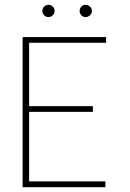

<svg xmlns="http://www.w3.org/2000/svg" viewBox="-20 -778 540 798"><path d="M74 0V-624H421V-600H101V-337H366V-313H101V-24H418V0ZM181 -707Q171 -707 163.5 -714.5Q156 -722 156 -732Q156 -743 163.5 -750.5Q171 -758 181 -758Q191 -758 199 -751Q207 -744 207 -732Q207 -722 199.5 -714.5Q192 -707 181 -707ZM335 -707Q325 -707 318 -714.5Q311 -722 311 -732Q311 -743 318 -750.5Q325 -758 335 -758Q345 -758 353.5 -751Q362 -744 362 -732Q362 -722 354 -714.5Q346 -707 335 -707Z"/></svg>

Font: Inconsolata ExtraLight
Style: Regular
Weight: 200
Monospace: yes
Designer: Raph Levien, Cyreal, Brenton Simpson
Foundry: Raph Levien, Cyreal, Google
Version: Version 3.001; ttfautohint (v1.8.2.53-6de2)